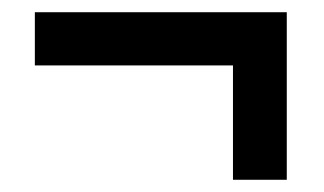

<svg xmlns="http://www.w3.org/2000/svg" viewBox="-20 -416 530 314"><path d="M449 -122H361V-309H37V-396H449Z"/></svg>

Font: Noto Sans Display Medium Narrow
Style: Regular
Weight: 500
Width: 4
Designer: Monotype Design team
Foundry: Monotype Imaging Inc.
Version: Version 1.000